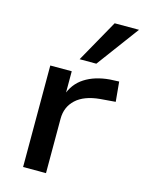

<svg xmlns="http://www.w3.org/2000/svg" viewBox="-115 -830 676 899"><g transform="rotate(15 222.5 -380.5)"><path d="M87 0V-492H191V-373H185Q204 -432 253 -463.5Q302 -495 374 -501L418 -503L427 -407L353 -401Q277 -394 237.5 -357.5Q198 -321 198 -264V0ZM212 -556 327 -761H445L293 -556Z"/></g></svg>

Font: Nunito Sans 10pt SemiExpanded SemiBold
Style: Regular
Weight: 600
Width: 6
Designer: Vernon Adams
Foundry: Vernon Adams
Version: Version 3.101;gftools[0.9.27]